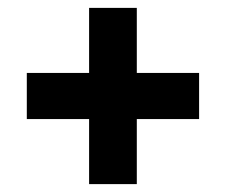

<svg xmlns="http://www.w3.org/2000/svg" viewBox="-20 -547 573 487"><path d="M206 -80V-527H327V-80ZM48 -245V-362H485V-245Z"/></svg>

Font: Radio Canada Big SemiBold
Style: Regular
Weight: 600
Designer: Étienne Aubert Bonn
Foundry: Coppers and Brasses
Version: Version 1.001